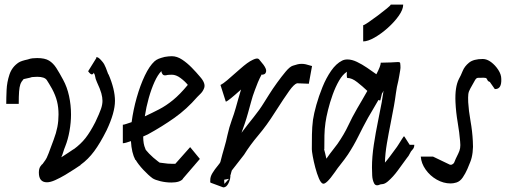

<svg xmlns="http://www.w3.org/2000/svg" viewBox="-20 -773 2187 830"><path d="M361 -465 397 -523Q393 -527 400.5 -525.5Q408 -524 422 -507Q431 -497 437.5 -480Q444 -463 448 -452H449Q477 -387 477 -337Q477 -286 441 -210Q413 -154 387 -119Q361 -84 329 -61H328V-60H329Q320 -54 302 -42Q284 -30 262 -17Q240 -4 219 5.5Q198 15 183 15Q148 15 148 -27Q148 -44 154.5 -53.5Q161 -63 164 -64Q172 -75 176.5 -81.5Q181 -88 182 -91Q191 -111 198 -131.5Q205 -152 212 -169Q223 -198 228 -224Q233 -250 233 -278Q233 -309 226.5 -335Q220 -361 205 -389Q192 -412 182.5 -426.5Q173 -441 141 -441Q130 -441 121 -440Q112 -439 110 -437H109Q87 -432 82 -431Q72 -420 68 -408.5Q64 -397 62.5 -377.5Q61 -358 61 -324H7Q7 -350 8.5 -384Q10 -418 21 -451Q32 -484 61 -503Q72 -510 100 -516Q111 -520 121 -521Q131 -522 141 -522Q174 -522 192 -511Q210 -500 223.5 -479Q237 -458 253 -428Q270 -397 278.5 -358Q287 -319 287 -278Q287 -244 280.5 -207Q274 -170 262 -140Q257 -128 253.5 -116Q250 -104 245 -93Q263 -104 278 -114.5Q293 -125 298 -128H299Q329 -150 349.5 -176Q370 -202 392 -245Q410 -283 416.5 -302Q423 -321 423 -337Q423 -352 418 -370Q413 -388 399 -418Q392 -434 391.5 -441.5Q391 -449 385 -459Q384 -453 378 -451.5Q372 -450 361 -465Z M802 -137 844 -86 770 0H771Q758 16 721 16Q697 16 674 10.5Q651 5 640 -2Q622 -15 600 -38.5Q578 -62 567 -81L565 -82Q549 -112 546 -163Q535 -159 526 -156.5Q517 -154 513 -154H511V-234H513Q516 -234 526.5 -237.5Q537 -241 549 -245Q556 -298 571 -351Q586 -404 606 -446Q626 -488 648 -508Q656 -515 666 -519Q676 -523 692 -527Q709 -530 723 -530Q745 -530 767 -515.5Q789 -501 809 -480.5Q829 -460 844 -442Q871 -412 862 -391Q857 -378 847.5 -368.5Q838 -359 833 -354Q787 -301 734 -263.5Q681 -226 619 -192Q615 -190 599 -183Q599 -150 608 -131Q607 -127 624.5 -109Q642 -91 662 -76L670 -70Q675 -70 690 -67.5Q705 -65 721 -65Q728 -65 732 -65Q736 -65 738 -65ZM700 -448Q687 -445 682 -453Q677 -461 678 -466Q662 -450 648 -419Q634 -388 623 -349Q612 -310 606 -270Q638 -285 668 -300.5Q698 -316 728 -340.5Q758 -365 791 -405L792 -406Q779 -422 760 -436Q741 -450 723 -450Q718 -450 710 -449.5Q702 -449 700 -448Z M1329 -488 1315 -411 1264 -413Q1251 -409 1230.5 -380.5Q1210 -352 1167 -285Q1133 -231 1097 -188.5Q1061 -146 1035 -104L982 -36Q980 -30 979 -25.5Q978 -21 977 -17L976 -18Q977 0 968 18.5Q959 37 946 37H945L891 17H890Q888 13 889 8Q888 -8 898.5 -25Q909 -42 920.5 -55.5Q932 -69 933 -74Q941 -106 949.5 -134.5Q958 -163 963 -188Q971 -224 981.5 -252.5Q992 -281 999 -306Q1005 -327 1010.5 -347Q1016 -367 1022 -386Q993 -360 978 -348Q963 -336 958 -334H956L933 -406H934Q944 -411 962.5 -426.5Q981 -442 1018 -475Q1035 -490 1048 -499.5Q1061 -509 1074 -515Q1093 -524 1099.5 -517Q1106 -510 1119 -493Q1132 -475 1130.5 -465Q1129 -455 1122 -452Q1115 -449 1111 -451Q1102 -434 1095 -417.5Q1088 -401 1082 -384Q1072 -358 1065.5 -333Q1059 -308 1052 -284Q1045 -259 1038 -238.5Q1031 -218 1024 -199Q1051 -235 1076.5 -266.5Q1102 -298 1121 -329Q1128 -340 1143 -364Q1158 -388 1177.5 -415Q1197 -442 1215 -463.5Q1233 -485 1246 -489Q1258 -493 1266.5 -495Q1275 -497 1284 -497Q1293 -497 1302 -495Q1311 -493 1327 -488ZM970 0 949 4 950 22Z M1749 -147Q1749 -147 1749 -147ZM1382 -128H1381Q1383 -122 1385.5 -110.5Q1388 -99 1391 -87Q1407 -110 1419.5 -125.5Q1432 -141 1439 -151Q1468 -193 1485 -229.5Q1502 -266 1524 -304Q1533 -319 1544.5 -339Q1556 -359 1568 -380Q1547 -400 1524 -418Q1501 -436 1482 -436Q1479 -436 1479 -448.5Q1479 -461 1480 -463Q1461 -451 1445.5 -424Q1430 -397 1418 -363.5Q1406 -330 1398 -297.5Q1390 -265 1387 -243Q1383 -215 1382.5 -187.5Q1382 -160 1382 -128ZM1748 -148Q1748 -148 1748 -148ZM1749 -148Q1749 -148 1749 -148ZM1749 -148Q1749 -148 1749 -148ZM1749 -148Q1749 -148 1749 -148ZM1749 -148V-147Q1749 -148 1749 -148ZM1393 -55H1394ZM1728 -183 1751 -147H1771Q1771 -134 1763 -126Q1756 -119 1751.5 -109Q1747 -99 1739 -90Q1720 -64 1700 -36.5Q1680 -9 1657 11Q1645 21 1636 22.5Q1627 24 1625 24Q1604 34 1597 19Q1590 5 1589 -14Q1588 -33 1588 -49Q1588 -95 1596 -147.5Q1604 -200 1614 -248.5Q1624 -297 1630 -330Q1632 -343 1634 -355.5Q1636 -368 1638 -381Q1635 -374 1631 -368L1624 -339H1621Q1619 -340 1616 -341Q1603 -318 1591 -298Q1579 -278 1571 -264Q1549 -224 1529 -183.5Q1509 -143 1484 -105Q1469 -83 1454 -64.5Q1439 -46 1427 -28Q1390 25 1376 21Q1367 18 1358.5 -2Q1350 -22 1343 -48.5Q1336 -75 1332 -97.5Q1328 -120 1328 -128Q1328 -159 1328.5 -191.5Q1329 -224 1333 -255Q1337 -282 1347.5 -319.5Q1358 -357 1374 -396.5Q1390 -436 1411.5 -467Q1433 -498 1459 -511Q1469 -516 1482 -516Q1501 -516 1523 -505.5Q1545 -495 1567 -480Q1589 -465 1607 -452Q1616 -469 1621 -482Q1626 -495 1626 -502H1628Q1679 -503 1694.5 -504.5Q1710 -506 1710 -500Q1710 -499 1711 -489.5Q1712 -480 1710 -469Q1708 -458 1706 -445.5Q1704 -433 1702 -424Q1695 -397 1691.5 -370Q1688 -343 1683 -315Q1677 -281 1668.5 -239Q1660 -197 1652.5 -153Q1645 -109 1644 -70Q1653 -80 1663.5 -94Q1674 -108 1696 -138Q1697 -139 1703.5 -149.5Q1710 -160 1717 -171Q1724 -182 1725 -183ZM1669 -753H1723Q1723 -732 1704 -705Q1685 -678 1656.5 -652.5Q1628 -627 1599 -610.5Q1570 -594 1550 -594V-664Q1554 -664 1572.5 -676.5Q1591 -689 1613.5 -706Q1636 -723 1652.5 -736.5Q1669 -750 1669 -753Z M1953 16Q1940 20 1928 20Q1897 20 1868 3.5Q1839 -13 1820 -40Q1801 -67 1799 -96H1852L1925 -61Q1927 -61 1929 -61Q1931 -61 1932 -61Q1942 -65 1944.5 -73Q1947 -81 1961 -109Q1967 -121 1969 -132.5Q1971 -144 1969 -163Q1966 -200 1958.5 -244Q1951 -288 1949 -331Q1946 -397 1964 -432Q1972 -446 1980 -466Q1988 -486 2007.5 -502Q2027 -518 2067 -518Q2085 -518 2103 -504.5Q2121 -491 2134 -471Q2147 -451 2147 -432Q2149 -388 2121 -388H2119L2098 -418H2099Q2090 -421 2088 -425.5Q2086 -430 2083.5 -433.5Q2081 -437 2071 -437Q2052 -437 2045.5 -436.5Q2039 -436 2033.5 -426.5Q2028 -417 2013 -390Q2006 -378 2004.5 -366Q2003 -354 2004 -331Q2006 -295 2014 -250Q2022 -205 2024 -163Q2026 -138 2023 -114Q2020 -90 2013 -73Q2009 -62 2000.5 -42.5Q1992 -23 1980.5 -6Q1969 11 1953 16Z"/></svg>

Font: Syne
Style: Italic
Weight: 400
Italic angle: -9°
Designer: Lucas Descroix
Foundry: Bonjour Monde
Version: Version 2.000; ttfautohint (v1.8.3)